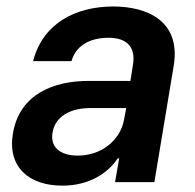

<svg xmlns="http://www.w3.org/2000/svg" viewBox="-20 -573 615 604"><path d="M176.1 11C261.7 11 320 -29.1 350.5 -74.9H354.8L342 0H465.6L526.3 -365.1C550.4 -509.2 440 -552.6 336.3 -552.6C221.6 -552.6 115.1 -502.1 84.2 -380.7H204.9C217.7 -426.8 259.2 -454.2 321.7 -454.2C381.4 -454.2 407 -422.6 398.4 -370L390.3 -318.5H258.9C147 -318.5 41.2 -275.9 20.6 -153.1C2.8 -46.2 72.4 11 176.1 11ZM145.2 -155.2C152.7 -204.9 199.2 -233 263.1 -233H377.1L370 -195.7C359 -134.6 301.8 -83.5 224.8 -83.5C171.2 -83.5 137.4 -108.3 145.2 -155.2Z"/></svg>

Font: Margiela Sans Semi Bold
Style: Italic
Weight: 600
Italic angle: -9.39999°
Designer: Stefan Endress, Andreas Faust
Version: Version 1.100;FEAKit 1.0